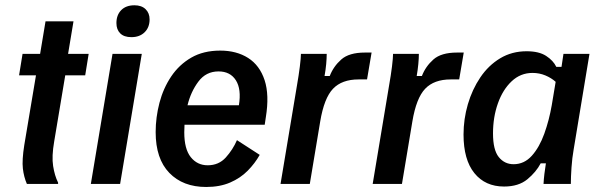

<svg xmlns="http://www.w3.org/2000/svg" viewBox="-20 -707 2311 738"><path d="M83.3 0Q71.7 -26.7 67.9 -59.2Q64.2 -91.7 73.3 -149.2L118.3 -417.5H53.3L66.7 -500H134.2L155 -625H262.5L241.7 -500H320.8L307.5 -417.5H230.8L188.3 -163.3Q178.3 -105.8 184.2 -68.8Q190 -31.7 203.3 -5V0Z M329.2 0 412.5 -500H525L441.7 0ZM485 -564.2Q456.7 -564.2 442.1 -578.8Q427.5 -593.3 427.5 -618.3Q427.5 -649.2 445.8 -667.9Q464.2 -686.7 496.7 -686.7Q524.2 -686.7 539.6 -671.7Q555 -656.7 555 -632.5Q555 -601.7 535.8 -582.9Q516.7 -564.2 485 -564.2Z M772.5 11.7Q683.3 11.7 630.8 -42.5Q578.3 -96.7 578.3 -199.2Q578.3 -255.8 592.9 -311.7Q607.5 -367.5 637.9 -412.9Q668.3 -458.3 715 -485.4Q761.7 -512.5 826.7 -512.5Q889.2 -512.5 933.8 -484.2Q978.3 -455.8 997.1 -398.8Q1015.8 -341.7 1001.7 -255.8L997.5 -227.5H689.2Q688.3 -212.5 688.3 -198.3Q688.3 -134.2 713.3 -102.9Q738.3 -71.7 778.3 -71.7Q820.8 -71.7 847.9 -101.7Q875 -131.7 890.8 -168.3L978.3 -111.7Q960 -79.2 932.1 -50.8Q904.2 -22.5 864.6 -5.4Q825 11.7 772.5 11.7ZM820 -432.5Q771.7 -432.5 742.5 -393.3Q713.3 -354.2 700.8 -302.5H898.3Q908.3 -364.2 886.7 -398.3Q865 -432.5 820 -432.5Z M1058.3 0 1121.7 -380Q1128.3 -417.5 1132.5 -451.2Q1136.7 -485 1136.7 -500H1235.8Q1235.8 -483.3 1233.8 -460.8Q1231.7 -438.3 1227.5 -415H1247.5Q1261.7 -451.7 1291.7 -478.3Q1321.7 -505 1382.5 -505H1408.3L1390.8 -401.7H1358.3Q1294.2 -401.7 1260 -365.8Q1225.8 -330 1210.8 -240L1170.8 0Z M1412.5 0 1475.8 -380Q1482.5 -417.5 1486.7 -451.2Q1490.8 -485 1490.8 -500H1590Q1590 -483.3 1587.9 -460.8Q1585.8 -438.3 1581.7 -415H1601.7Q1615.8 -451.7 1645.8 -478.3Q1675.8 -505 1736.7 -505H1762.5L1745 -401.7H1712.5Q1648.3 -401.7 1614.2 -365.8Q1580 -330 1565 -240L1525 0Z M1917.5 10Q1845 10 1803.3 -41.7Q1761.7 -93.3 1761.7 -190Q1761.7 -249.2 1778.3 -306.2Q1795 -363.3 1826.3 -409.6Q1857.5 -455.8 1902.5 -482.9Q1947.5 -510 2004.2 -510Q2051.7 -510 2079.2 -492.1Q2106.7 -474.2 2118.3 -450H2138.3L2145.8 -500H2245.8L2185 -132.5Q2179.2 -100 2176.7 -63.3Q2174.2 -26.7 2174.2 0H2069.2Q2070 -16.7 2072.5 -38.3Q2075 -60 2078.3 -79.2H2058.3Q2040.8 -45.8 2007.1 -17.9Q1973.3 10 1917.5 10ZM1954.2 -75.8Q1995 -75.8 2024.2 -108.3Q2053.3 -140.8 2072.1 -192.9Q2090.8 -245 2100.8 -302.5L2115.8 -392.5Q2099.2 -407.5 2076.2 -417.1Q2053.3 -426.7 2026.7 -426.7Q1980.8 -426.7 1946.7 -394.6Q1912.5 -362.5 1893.8 -309.6Q1875 -256.7 1875 -194.2Q1875 -130.8 1897.1 -103.3Q1919.2 -75.8 1954.2 -75.8Z"/></svg>

Font: Familjen Grotesk Medium
Style: Italic
Weight: 500
Italic angle: -9.46201°
Designer: Anders Wikstroem, Jonas Baeckman, Matilda Gysing, Kristian Moeller
Foundry: Familjen STHLM AB
Version: Version 2.002; ttfautohint (v1.8.4.7-5d5b)